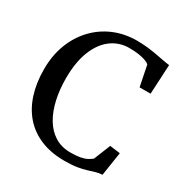

<svg xmlns="http://www.w3.org/2000/svg" viewBox="-174 -892 1004 1044"><g transform="rotate(30 327.5 -370.0)"><path d="M372.5 11Q288.5 11 224 -15.5Q159.5 -42 115.8 -91.5Q72 -141 49.8 -210.5Q27.5 -280 27.5 -366Q27.5 -452.5 54.8 -523.2Q82 -594 131 -645.5Q180 -697 245.8 -724.8Q311.5 -752.5 388.5 -752.5Q423.5 -752.5 454.8 -749Q486 -745.5 513.5 -740.5Q541 -735.5 564.2 -731Q587.5 -726.5 605.5 -724.5L596 -539.5H527L501 -668.5Q493 -676 475.8 -682.5Q458.5 -689 432.5 -693Q406.5 -697 372 -697Q310 -697 261 -661Q212 -625 183.8 -554.8Q155.5 -484.5 155.5 -382Q155.5 -312.5 169 -251.5Q182.5 -190.5 209.8 -144Q237 -97.5 279 -71Q321 -44.5 377.5 -44.5Q415 -44.5 439.2 -49.2Q463.5 -54 479 -62.2Q494.5 -70.5 506 -80L548 -184L613 -175.5L590 -27Q568.5 -26 548.8 -20Q529 -14 505.5 -6.8Q482 0.5 450 5.8Q418 11 372.5 11Z"/></g></svg>

Font: Merriweather 20pt Medium
Style: Regular
Weight: 500
Version: Version 2.100